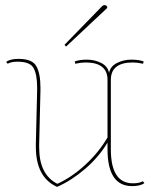

<svg xmlns="http://www.w3.org/2000/svg" viewBox="-20 -715 596 750"><path d="M413 -403V-132Q413 1 499 1Q525 1 538 -7L544 0Q529 12 496 12Q400 12 400 -132V-158Q365 -100 311.5 -54.5Q258 -9 203 15Q120 -22 120 -142Q120 -147 120 -151L125 -360Q125 -367 125 -374Q125 -423 111.5 -448.5Q98 -474 49 -474Q23 -474 10 -466L4 -473Q19 -485 52 -485Q106 -485 122 -456.5Q138 -428 138 -373Q138 -367 138 -360L133 -151Q133 -145 133 -139Q133 -33 204 3Q261 -23 313.5 -71.5Q366 -120 400 -178V-403Q400 -471 314 -471Q296 -471 274 -466L272 -475Q290 -482 320 -482Q350 -482 375.5 -469Q401 -456 406 -430Q411 -456 437 -469Q463 -482 493 -482Q523 -482 541 -475L539 -466Q517 -471 499 -471Q413 -471 413 -403ZM388 -695Q399 -695 399 -684L238 -533L232 -540L379 -691Q383 -695 388 -695Z"/></svg>

Font: Almendra Display
Style: Regular
Weight: 400
Designer: Ana Sanfelippo
Foundry: Ana Sanfelippo
Version: Version 1.004